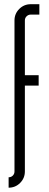

<svg xmlns="http://www.w3.org/2000/svg" viewBox="-20 -734 228 900"><path d="M20.4 97Q32.1 97 40 89.1Q47.9 81.2 47.9 69.6V-638.1Q47.9 -669.7 70.2 -692Q92.5 -714.3 124.1 -714.3H164.5V-665.6H124.1Q112.9 -665.6 104.7 -657.6Q96.6 -649.7 96.6 -638.1V-381.5H161.2V-332.8H96.6V69.6Q96.6 101.2 74.3 123.5Q52.1 145.8 20.4 145.8Z"/></svg>

Font: Marapfhont
Style: Book
Weight: 400
Version: Version 0.15